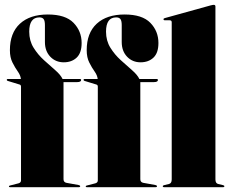

<svg xmlns="http://www.w3.org/2000/svg" viewBox="-20 -775 962 795"><path d="M243 -33Q243 -20.5 255 -18L305 -9Q312 -7.5 312 -4Q312 0 307 0H21Q17 0 17 -3Q17 -6 22 -7L57 -16Q67 -19 67 -28V-416Q67 -423.5 61 -425L12 -440Q8 -441.5 8 -444Q8 -448 13 -448H66.5Q65 -463 53.8 -478.8Q42.5 -494.5 31.8 -515.8Q21 -537 21 -567Q21 -638.5 62.5 -676.8Q104 -715 178 -715Q251 -715 284.5 -680.5Q318 -646 318 -597Q318 -556 297.5 -536.5Q277 -517 244 -517Q210.5 -517 188.2 -540.2Q166 -563.5 166 -601V-671Q166 -688.5 160.8 -695.8Q155.5 -703 143 -703Q101 -703 101 -644Q101 -606.5 119 -577.5Q137 -548.5 162.2 -525.8Q187.5 -503 209.2 -484Q231 -465 239 -448H309Q316 -448 316 -444Q316 -435 299 -435H243ZM561 -33Q561 -20.5 573 -18L623 -9Q630 -7.5 630 -4Q630 0 625 0H339Q335 0 335 -3Q335 -6 340 -7L375 -16Q385 -19 385 -28V-416Q385 -423.5 379 -425L330 -440Q326 -441.5 326 -444Q326 -448 331 -448H384.5Q383 -463 371.8 -478.8Q360.5 -494.5 349.8 -515.8Q339 -537 339 -567Q339 -638.5 380.5 -676.8Q422 -715 496 -715Q569 -715 602.5 -680.5Q636 -646 636 -597Q636 -556 615.5 -536.5Q595 -517 562 -517Q528.5 -517 506.2 -540.2Q484 -563.5 484 -601V-671Q484 -688.5 478.8 -695.8Q473.5 -703 461 -703Q419 -703 419 -644Q419 -606.5 437 -577.5Q455 -548.5 480.2 -525.8Q505.5 -503 527.2 -484Q549 -465 557 -448H627Q634 -448 634 -444Q634 -435 617 -435H561ZM872 -748V-32Q872 -15.5 884 -13L903 -8.5Q909 -7 909 -4Q909 0 904 0H659Q654 0 654 -4Q654 -7 660 -8.5L679 -13Q691 -15.5 691 -32V-683Q691 -691 682.5 -691H663Q657 -691 657 -695.5Q657 -698.5 662 -700L851.5 -752.5Q861.5 -755 865 -755Q872 -755 872 -748Z"/></svg>

Font: Fraunces 144pt S000 Black
Style: Regular
Weight: 900
Version: Version 1.000; ttfautohint (v1.8.3)